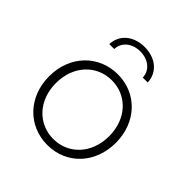

<svg xmlns="http://www.w3.org/2000/svg" viewBox="-196 -872 1018 1018"><g transform="rotate(45 313.5 -362.5)"><path d="M314 4C456 4 563 -106 563 -261C563 -416 456 -526 314 -526C171 -526 63 -416 63 -261C63 -106 171 4 314 4ZM314 -41C201 -41 114 -130 114 -261C114 -392 201 -481 314 -481C426 -481 513 -392 513 -261C513 -130 426 -41 314 -41ZM168 -607H205C207 -662 254 -696 312 -696C370 -696 417 -662 419 -607H456C453 -683 391 -729 312 -729C233 -729 171 -683 168 -607Z"/></g></svg>

Font: Chess Sans Light
Style: Regular
Weight: 300
Designer: Wolf Bōese
Foundry: Wolf Bōese
Version: Version 7.223;Glyphs 3.3 (3306)